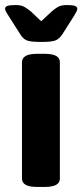

<svg xmlns="http://www.w3.org/2000/svg" viewBox="-23 -738 326 760"><path d="M125 2Q93 2 78.5 -6.5Q64 -15 64 -31V-492Q64 -508 78.5 -516.5Q93 -525 125 -525H153Q185 -525 199.5 -516.5Q214 -508 214 -492V-31Q214 -15 199.5 -6.5Q185 2 153 2ZM242 -718Q265 -718 274 -714.5Q283 -711 283 -703Q283 -696 270 -675L223 -601Q212 -585 198 -578.5Q184 -572 140 -572Q96 -572 82 -578.5Q68 -585 58 -601L11 -675Q-3 -696 -3 -703Q-3 -711 6 -714.5Q15 -718 39 -718Q61 -718 74 -710.5Q87 -703 101 -691L140 -654L180 -691Q193 -703 206 -710.5Q219 -718 242 -718Z"/></svg>

Font: Asap Semi Expanded
Style: Bold
Weight: 700
Width: 6
Designer: Pablo Cosgaya
Foundry: Omnibus-Type
Version: Version 3.001; ttfautohint (v1.8.4.7-5d5b)